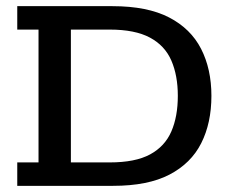

<svg xmlns="http://www.w3.org/2000/svg" viewBox="-20 -603 747 623"><path d="M36 0V-76H105V-507H36V-583H345Q458 -583 528.5 -546.5Q599 -510 632.5 -444.5Q666 -379 666 -292Q666 -204 633 -138.5Q600 -73 530 -36.5Q460 0 347 0ZM210 -76H336Q419 -76 467 -102Q515 -128 536 -176.5Q557 -225 557 -292Q557 -358 536 -406.5Q515 -455 466.5 -481Q418 -507 336 -507H210Z"/></svg>

Font: Rokkitt SemiBold Medium
Style: Regular
Weight: 500
Version: Version 3.103